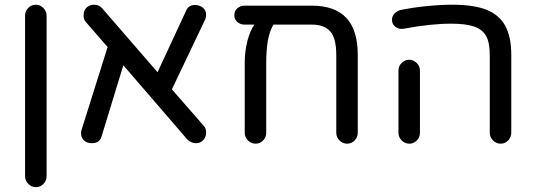

<svg xmlns="http://www.w3.org/2000/svg" viewBox="-20 -601 2257 811"><path d="M85.9 143.6V-535.2Q85.9 -553.7 99.1 -567.4Q112.3 -581.1 130.9 -581.1Q149.4 -581.1 163.1 -567.4Q176.8 -553.7 176.8 -535.2V143.6Q176.8 162.1 163.6 175.8Q150.4 189.5 131.8 189.5Q113.3 189.5 99.6 175.8Q85.9 162.1 85.9 143.6Z M850.6 -41Q850.6 -18.6 834 -4.9Q822.3 3.9 808.6 3.9Q787.1 3.9 770.5 -12.7L501 -325.2L409.2 -25.4Q402.3 3.9 367.2 3.9Q346.7 3.9 334.5 -8.3Q322.3 -20.5 322.3 -38.1Q322.3 -47.9 325.2 -54.7L434.6 -402.3L342.8 -507.8Q333 -518.6 333 -537.1Q333 -556.6 346.7 -570.3Q360.4 -581.1 377 -581.1Q399.4 -581.1 412.1 -565.4L645.5 -295.9L765.6 -554.7Q775.4 -580.1 804.7 -580.1Q813.5 -580.1 826.2 -575.2Q850.6 -563.5 850.6 -538.1Q850.6 -525.4 844.7 -514.6L706.1 -223.6L840.8 -69.3Q850.6 -59.6 850.6 -41Z M1491.2 -368.2V-40Q1491.2 -21.5 1478 -7.8Q1464.8 5.9 1446.3 5.9Q1427.7 5.9 1414.1 -7.8Q1400.4 -21.5 1400.4 -40V-368.2Q1400.4 -439.5 1375 -468.3Q1349.6 -497.1 1296.9 -497.1H1134.8Q1118.2 -467.8 1111.3 -428.7Q1104.5 -389.6 1104.5 -332V-40Q1104.5 -21.5 1091.3 -7.8Q1078.1 5.9 1059.6 5.9Q1041 5.9 1027.3 -7.8Q1013.7 -21.5 1013.7 -40V-336.9Q1013.7 -381.8 1024.4 -425.8Q1035.2 -469.7 1054.7 -497.1H1012.7Q995.1 -497.1 982.4 -508.3Q969.7 -519.5 969.7 -537.1Q969.7 -554.7 982.4 -565.9Q995.1 -577.1 1012.7 -577.1H1296.9Q1394.5 -577.1 1442.9 -525.4Q1491.2 -473.6 1491.2 -368.2Z M2048.8 -40V-368.2Q2048.8 -420.9 2033.2 -449.2Q2017.6 -476.6 1982.9 -488.8Q1948.2 -501 1885.7 -501Q1797.9 -501 1684.6 -479.5Q1666 -476.6 1650.9 -487.3Q1635.7 -498 1635.7 -517.6Q1635.7 -532.2 1646 -543.5Q1656.2 -554.7 1671.9 -558.6Q1723.6 -569.3 1782.2 -575.2Q1840.8 -581.1 1889.6 -581.1Q1982.4 -581.1 2035.2 -559.6Q2088.9 -538.1 2114.3 -491.7Q2139.6 -445.3 2139.6 -368.2V-40Q2139.6 -21.5 2126.5 -7.8Q2113.3 5.9 2094.7 5.9Q2076.2 5.9 2062.5 -7.8Q2048.8 -21.5 2048.8 -40ZM1663.1 -40V-302.7Q1663.1 -321.3 1676.3 -335Q1689.5 -348.6 1708 -348.6Q1726.6 -348.6 1740.2 -335Q1753.9 -321.3 1753.9 -302.7V-40Q1753.9 -21.5 1740.7 -7.8Q1727.5 5.9 1709 5.9Q1690.4 5.9 1676.8 -7.8Q1663.1 -21.5 1663.1 -40Z"/></svg>

Font: jf-openhuninn-1.1
Style: Regular
Weight: 400
Designer: [Kosugi Maru]
      Designed by Motoya company      

      [Varela Round]
      Joe Prince(Latin component); Avraham Co
Foundry: justfont CO.,LTD.
Version: 1.1